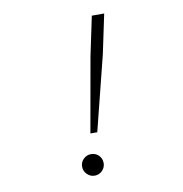

<svg xmlns="http://www.w3.org/2000/svg" viewBox="-77 -741 787 826"><g transform="rotate(-10 316.0 -328.0)"><path d="M284 -170 342 -497 378 -668H432L396 -497L314 -170ZM271 12Q252 12 238 -2Q224 -16 224 -35Q224 -55 238 -68.5Q252 -82 271 -82Q291 -82 304.5 -68.5Q318 -55 318 -35Q318 -16 304.5 -2Q291 12 271 12Z"/></g></svg>

Font: Atkinson Hyperlegible Mono ExtraLight
Style: Italic
Weight: 200
Italic angle: -12°
Monospace: yes
Designer: Elliott Scott, Megan Eiswerth, Linus Boman, Theodore Petrosky, Letters from Sweden
Foundry: Applied Design Works, Letters from Sweden
Version: Version 2.001